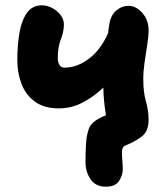

<svg xmlns="http://www.w3.org/2000/svg" viewBox="-20 -543 625 721"><path d="M201 -136Q146 -136 111.5 -161Q77 -186 61 -227.5Q45 -269 45 -318Q45 -373 53 -419.5Q61 -466 81 -494.5Q101 -523 138 -523Q157 -523 176 -513Q195 -503 207.5 -486.5Q220 -470 220 -451Q220 -425 208.5 -395.5Q197 -366 197 -326Q197 -310 203 -299.5Q209 -289 223 -289Q270 -289 314.5 -323Q359 -357 386 -419Q387 -428 388 -435.5Q389 -443 390 -449Q395 -485 416 -503Q437 -521 463 -521Q491 -521 514.5 -494.5Q538 -468 538 -429Q538 -407 533 -375.5Q528 -344 523 -309.5Q518 -275 518 -246Q518 -197 528 -162Q538 -127 538 -93Q538 -50 512.5 -30.5Q487 -11 452 3Q444 6 441 12.5Q438 19 438 27Q438 44 439.5 62Q441 80 441 93Q441 114 427.5 136Q414 158 377 158Q339 158 320 130Q301 102 301 65Q301 33 303 -2.5Q305 -38 315 -63Q321 -77 337.5 -89Q354 -101 378 -110Q369 -162 368 -214Q331 -179 289.5 -157.5Q248 -136 201 -136Z"/></svg>

Font: Shantell Sans Normal
Style: Bold
Weight: 700
Designer: Stephen Nixon, Anya Danilova, Shantell Martin
Foundry: Arrow Type
Version: Version 1.009;[a7da0bfa3]